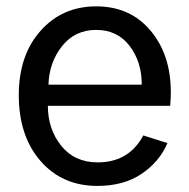

<svg xmlns="http://www.w3.org/2000/svg" viewBox="-20 -576 603 613"><path d="M40 -272.5Q40 -399.4 109.4 -477.5Q178.7 -555.7 287.1 -555.7Q395.5 -555.7 460.4 -478.5Q525.4 -401.4 525.4 -281.2Q525.4 -265.6 523.4 -238.3H132.8Q132.8 -164.1 175.3 -110.8Q217.8 -57.6 292 -57.6Q391.6 -57.6 437.5 -143.6L514.6 -119.1Q489.3 -59.6 432.1 -21Q375 17.6 291 17.6Q178.7 17.6 109.4 -62Q40 -141.6 40 -272.5ZM134.8 -305.7H432.6Q432.6 -378.9 393.6 -429.7Q354.5 -480.5 287.1 -480.5Q218.8 -480.5 177.7 -428.2Q136.7 -376 134.8 -305.7Z"/></svg>

Font: Gothic A1 Medium
Style: Regular
Weight: 500
Designer: HanYang I&C Co.,Ltd.
Foundry: HanYang I&C Co.,Ltd.
Version: Version 2.50